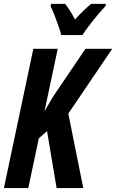

<svg xmlns="http://www.w3.org/2000/svg" viewBox="-22 -964 595 984"><path d="M-2 0 148.9 -713.9H273.9L206.1 -394L251 -470.2L416 -713.9H553.2L328.1 -381.8L404.8 0H268.1L219.2 -292L176.8 -254.9L123 0ZM292 -784.2Q287.1 -803.7 277.8 -830.8Q268.6 -857.9 257.8 -885Q247.1 -912.1 237.3 -932.1L240.2 -944.3H312Q322.8 -930.7 335.7 -910.6Q348.6 -890.6 362.3 -864.3Q386.2 -890.1 407.2 -910.4Q428.2 -930.7 445.3 -944.3H521L519 -933.1Q503.4 -917 479.7 -888.9Q456.1 -860.8 434.1 -832Q412.1 -803.2 400.4 -784.2Z"/></svg>

Font: Open Sans Condensed
Style: Bold Italic
Weight: 700
Width: 3
Italic angle: -12°
Designer: Monotype Design Team
Foundry: Monotype Imaging Inc.
Version: Version 3.003; ttfautohint (v1.8.4)